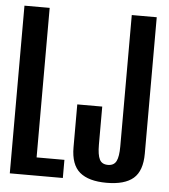

<svg xmlns="http://www.w3.org/2000/svg" viewBox="-50 -720 676 770"><g transform="rotate(5 288.0 -335.5)"><path d="M17.5 0H231V-73H119V-675H17.5ZM407 4Q480 4 515 -26.2Q550 -56.5 550 -126V-675H449.5V-146.5Q449.5 -105 440 -86.5Q430.5 -68 406.5 -68Q382 -68 372.8 -86.5Q363.5 -105 363.5 -145.5V-299H263V-126.5Q263 -56.5 299 -26.2Q335 4 407 4Z"/></g></svg>

Font: Anybody ExtraCondensed Medium
Style: Regular
Weight: 500
Width: 2
Version: Version 1.113;gftools[0.9.25]